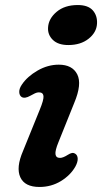

<svg xmlns="http://www.w3.org/2000/svg" viewBox="-20 -731 406 763"><path d="M251.5 -552Q211 -552 190 -572.5Q169 -593 171 -622Q173 -657 205 -684Q237 -711 289 -711Q330 -711 348.8 -689.8Q367.5 -668.5 365.5 -636.5Q363.5 -602 332 -577Q300.5 -552 251.5 -552ZM212.5 -166.5Q198.5 -132.5 200.5 -118Q202.5 -103.5 218.5 -103.5Q230.5 -103.5 250 -116Q258.5 -121.5 265.8 -123Q273 -124.5 280.5 -119Q288.5 -113 288.8 -99.8Q289 -86.5 279.5 -69Q260 -34.5 221.8 -11.2Q183.5 12 137 12Q78.5 12 60.8 -26.5Q43 -65 71.5 -131L138 -295Q154.5 -335 152.8 -349.5Q151 -364 134.5 -364Q127 -364 119 -360.2Q111 -356.5 100.5 -350.5Q78.5 -338 66 -345.5Q57 -351.5 56.5 -365.2Q56 -379 67 -395Q88.5 -427 129.2 -450.5Q170 -474 213.5 -474Q267.5 -474 287 -435.5Q306.5 -397 275 -322Z"/></svg>

Font: Fraunces 9pt S100 SemiBold
Style: Italic
Weight: 600
Italic angle: -16°
Version: Version 1.000; ttfautohint (v1.8.3)